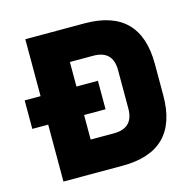

<svg xmlns="http://www.w3.org/2000/svg" viewBox="-102 -795 914 899"><g transform="rotate(-15 355.5 -345.0)"><path d="M20 -276V-414H97V-690H384Q653 -690 653 -421V-269Q653 0 384 0H97V-276ZM271 -157H384Q479 -157 479 -252V-438Q479 -533 384 -533H271V-414H375V-276H271Z"/></g></svg>

Font: Oxanium ExtraLight ExtraBold
Style: Regular
Weight: 800
Version: Version 2.000